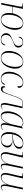

<svg xmlns="http://www.w3.org/2000/svg" viewBox="2058 -2644 596 4752"><g transform="rotate(90 2356.0 -268.0)"><path d="M464 10Q393 10 347 -39Q301 -88 301 -191Q301 -209 303 -231Q305 -253 308 -272H147L92 0H51L139 -440Q141 -456 143 -468Q145 -480 145 -488Q145 -513 130 -519.5Q115 -526 83 -526H61L63 -536H200L149 -282H310Q320 -332 340.5 -379Q361 -426 392 -464Q423 -502 464 -524Q505 -546 556 -546Q601 -546 638 -525.5Q675 -505 697 -460Q719 -415 719 -342Q719 -300 709.5 -252Q700 -204 680 -157.5Q660 -111 630 -73Q600 -35 558.5 -12.5Q517 10 464 10ZM465 0Q519 0 558.5 -32.5Q598 -65 624 -117.5Q650 -170 662.5 -230.5Q675 -291 675 -346Q675 -444 644 -490Q613 -536 555 -536Q504 -536 465 -503Q426 -470 399 -417.5Q372 -365 358.5 -304Q345 -243 345 -187Q345 -87 376.5 -43.5Q408 0 465 0Z M955 10Q885 10 843.5 -25.5Q802 -61 802 -119Q802 -166 821.5 -193.5Q841 -221 880.5 -241.5Q920 -262 981 -287Q1033 -309 1062 -328.5Q1091 -348 1103 -371Q1115 -394 1115 -426Q1115 -452 1106.5 -476.5Q1098 -501 1078 -517Q1058 -533 1022 -533Q974 -533 944 -504.5Q914 -476 903 -431Q891 -434 891 -452Q891 -473 905 -494Q919 -515 948.5 -529Q978 -543 1024 -543Q1059 -543 1089.5 -529.5Q1120 -516 1138.5 -490Q1157 -464 1157 -426Q1157 -386 1139 -362.5Q1121 -339 1082.5 -320.5Q1044 -302 984 -278Q927 -254 897.5 -231.5Q868 -209 857 -182Q846 -155 846 -119Q846 -65 876 -32.5Q906 0 958 0Q1007 0 1039.5 -27.5Q1072 -55 1091 -107Q1093 -104 1096.5 -98.5Q1100 -93 1100 -83Q1100 -49 1061 -19.5Q1022 10 955 10Z M1413 10Q1337 10 1289 -39Q1241 -88 1241 -191Q1241 -234 1251.5 -282.5Q1262 -331 1283 -377.5Q1304 -424 1336 -462Q1368 -500 1411 -523Q1454 -546 1508 -546Q1556 -546 1595 -525.5Q1634 -505 1656.5 -460Q1679 -415 1679 -342Q1679 -300 1669 -252Q1659 -204 1638.5 -157.5Q1618 -111 1586 -73Q1554 -35 1511 -12.5Q1468 10 1413 10ZM1413 0Q1469 0 1510.5 -33Q1552 -66 1580 -118.5Q1608 -171 1621.5 -231.5Q1635 -292 1635 -347Q1635 -446 1601.5 -491Q1568 -536 1507 -536Q1453 -536 1411.5 -503.5Q1370 -471 1342 -418.5Q1314 -366 1299.5 -305.5Q1285 -245 1285 -188Q1285 -84 1320 -42Q1355 0 1413 0Z M1926 10Q1853 10 1804.5 -41.5Q1756 -93 1756 -197Q1756 -257 1774 -318Q1792 -379 1826.5 -431Q1861 -483 1910.5 -514.5Q1960 -546 2022 -546Q2066 -546 2095.5 -530.5Q2125 -515 2140 -491Q2155 -467 2155 -442Q2155 -423 2143.5 -413.5Q2132 -404 2114 -404Q2114 -409 2114.5 -415.5Q2115 -422 2115 -429Q2115 -487 2090.5 -511.5Q2066 -536 2020 -536Q1970 -536 1929.5 -505.5Q1889 -475 1860 -425Q1831 -375 1815.5 -314.5Q1800 -254 1800 -195Q1800 -101 1836 -50.5Q1872 0 1927 0Q1980 0 2014 -27.5Q2048 -55 2065 -102Q2069 -100 2072 -96Q2075 -92 2075 -87Q2075 -64 2057.5 -41.5Q2040 -19 2006.5 -4.5Q1973 10 1926 10Z M2601 10Q2564 10 2546.5 -14Q2529 -38 2529 -80Q2529 -105 2533.5 -133Q2538 -161 2546 -194L2617 -519Q2597 -523 2581 -525Q2565 -527 2540 -527Q2507 -527 2483 -518Q2459 -509 2439.5 -483Q2420 -457 2398.5 -405Q2377 -353 2348 -268Q2318 -181 2297.5 -127Q2277 -73 2260 -43.5Q2243 -14 2224 -3.5Q2205 7 2178 7Q2152 7 2137.5 -4Q2123 -15 2117 -30.5Q2111 -46 2111 -59Q2111 -77 2119.5 -88.5Q2128 -100 2141 -100Q2141 -31 2191 -31Q2211 -31 2227.5 -41Q2244 -51 2259.5 -77.5Q2275 -104 2294 -152.5Q2313 -201 2340 -278Q2368 -360 2389.5 -411Q2411 -462 2431.5 -489.5Q2452 -517 2478 -527Q2504 -537 2542 -537Q2568 -537 2600 -532.5Q2632 -528 2659 -522L2589 -200Q2583 -171 2576.5 -135.5Q2570 -100 2570 -73Q2570 -42 2579.5 -23.5Q2589 -5 2612 -5Q2633 -5 2647.5 -13Q2662 -21 2682 -36L2687 -29Q2669 -12 2647.5 -1Q2626 10 2601 10Z M2853 10Q2736 10 2736 -165Q2736 -212 2748 -264Q2760 -316 2783 -366Q2806 -416 2840 -457Q2874 -498 2917.5 -522Q2961 -546 3014 -546Q3047 -546 3072.5 -534.5Q3098 -523 3116 -505L3146 -535H3160L3086 -203Q3082 -185 3077.5 -159Q3073 -133 3070 -108Q3067 -83 3067 -68Q3067 -38 3076 -21.5Q3085 -5 3107 -5Q3130 -5 3147.5 -15.5Q3165 -26 3187 -44L3192 -36Q3172 -17 3146.5 -3.5Q3121 10 3093 10Q3060 10 3043 -13Q3026 -36 3027 -75Q3027 -90 3030 -114Q3033 -138 3037 -159H3034Q2992 -66 2945 -28Q2898 10 2853 10ZM2863 -4Q2896 -4 2926.5 -27Q2957 -50 2982.5 -88.5Q3008 -127 3027 -173Q3046 -219 3057 -265L3107 -493Q3094 -514 3068 -525Q3042 -536 3015 -536Q2970 -536 2933 -510.5Q2896 -485 2867.5 -443.5Q2839 -402 2819.5 -352Q2800 -302 2790 -252.5Q2780 -203 2780 -163Q2780 -72 2803.5 -38Q2827 -4 2863 -4Z M3427 10Q3249 10 3249 -184Q3249 -242 3264.5 -305Q3280 -368 3313 -423Q3346 -478 3398.5 -512Q3451 -546 3525 -546Q3586 -546 3624 -521Q3662 -496 3662 -445Q3662 -399 3633 -367Q3604 -335 3555.5 -315.5Q3507 -296 3449 -288Q3532 -280 3581 -248.5Q3630 -217 3630 -151Q3630 -111 3608 -74Q3586 -37 3541 -13.5Q3496 10 3427 10ZM3347 -283Q3455 -295 3513.5 -317Q3572 -339 3595 -372Q3618 -405 3618 -450Q3618 -495 3594 -515.5Q3570 -536 3525 -536Q3478 -536 3440.5 -512.5Q3403 -489 3375 -450.5Q3347 -412 3328.5 -366.5Q3310 -321 3302 -277ZM3433 0Q3489 0 3523 -22.5Q3557 -45 3572 -79.5Q3587 -114 3587 -149Q3587 -203 3553 -237.5Q3519 -272 3432 -283Q3407 -280 3369 -274.5Q3331 -269 3301 -266Q3297 -249 3295.5 -228Q3294 -207 3294 -176Q3294 -101 3327.5 -50.5Q3361 0 3433 0Z M4090 10Q4057 10 4043 -15.5Q4029 -41 4029 -83Q4029 -92 4030 -106.5Q4031 -121 4033 -142H4032Q3997 -70 3949.5 -30.5Q3902 9 3843 9Q3789 9 3766.5 -24.5Q3744 -58 3744 -102Q3744 -127 3751.5 -162Q3759 -197 3766 -226L3810 -414Q3815 -436 3820 -460.5Q3825 -485 3825 -496Q3825 -516 3811.5 -521Q3798 -526 3764 -526H3745L3747 -536H3881L3809 -231Q3802 -200 3794 -162Q3786 -124 3786 -103Q3786 -6 3855 -6Q3894 -6 3925.5 -26.5Q3957 -47 3981 -78Q4005 -109 4019.5 -141Q4034 -173 4039 -195L4111 -536H4153L4083 -204Q4077 -176 4071.5 -140Q4066 -104 4066 -76Q4066 -45 4074 -25.5Q4082 -6 4102 -6Q4124 -6 4140.5 -16Q4157 -26 4173 -41L4180 -33Q4164 -18 4141 -4Q4118 10 4090 10Z M4606 10Q4573 10 4559 -15.5Q4545 -41 4545 -83Q4545 -92 4546 -106.5Q4547 -121 4549 -142H4548Q4513 -70 4465.5 -30.5Q4418 9 4359 9Q4305 9 4282.5 -24.5Q4260 -58 4260 -102Q4260 -127 4267.5 -162Q4275 -197 4282 -226L4326 -414Q4331 -436 4336 -460.5Q4341 -485 4341 -496Q4341 -516 4327.5 -521Q4314 -526 4280 -526H4261L4263 -536H4397L4325 -231Q4318 -200 4310 -162Q4302 -124 4302 -103Q4302 -6 4371 -6Q4410 -6 4441.5 -26.5Q4473 -47 4497 -78Q4521 -109 4535.5 -141Q4550 -173 4555 -195L4627 -536H4669L4599 -204Q4593 -176 4587.5 -140Q4582 -104 4582 -76Q4582 -45 4590 -25.5Q4598 -6 4618 -6Q4640 -6 4656.5 -16Q4673 -26 4689 -41L4696 -33Q4680 -18 4657 -4Q4634 10 4606 10Z"/></g></svg>

Font: Noto Serif Display ExtraLight
Style: Italic
Weight: 200
Italic angle: -12°
Designer: Monotype Design Team
Foundry: Monotype Imaging Inc.
Version: Version 2.009